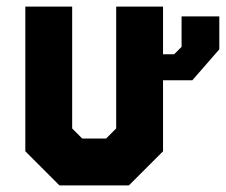

<svg xmlns="http://www.w3.org/2000/svg" viewBox="-20 -560 682 580"><path d="M199.5 -71H333L402.5 -146V-470V-146L333 -71H199.5L126.5 -146.5V-470V-146.5ZM585.5 -473V-412.5L533.5 -356.5H402.5H533.5L585.5 -412.5V-473ZM528.5 -510.5H642.5V-411L561 -317.5H472.5V-103L369.5 0H159.5L56.5 -103V-540H198V-172L228.5 -141.5H300.5L331 -172V-540H472.5V-396H506L528.5 -418.5Z"/></svg>

Font: Tourney Thin Black
Style: Regular
Weight: 900
Version: Version 1.015